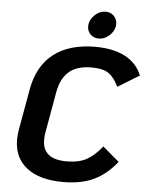

<svg xmlns="http://www.w3.org/2000/svg" viewBox="-60 -950 786 1011"><g transform="rotate(5 333.0 -444.5)"><path d="M51 -190Q51 -213 56 -243L94 -457Q116 -583 199 -647.5Q282 -712 419 -712Q515 -712 577.5 -679Q640 -646 666 -582L552 -512Q530 -560 500 -581Q470 -602 409 -602Q332 -602 290 -565.5Q248 -529 235 -457L197 -243Q193 -223 193 -201Q193 -98 320 -98Q385 -98 426 -120.5Q467 -143 507 -193L594 -119Q541 -52 474.5 -20Q408 12 311 12Q187 12 119 -41Q51 -94 51 -190ZM372 -816Q372 -849 398.5 -875Q425 -901 458 -901Q484 -901 501 -883.5Q518 -866 518 -841Q518 -809 492 -783Q466 -757 432 -757Q406 -757 389 -774Q372 -791 372 -816Z"/></g></svg>

Font: KoHo
Style: Bold Italic
Weight: 700
Italic angle: -10°
Version: Version 1.000; ttfautohint (v1.6)